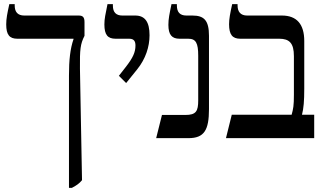

<svg xmlns="http://www.w3.org/2000/svg" viewBox="-20 -667 1573 927"><path d="M313 240H327C347 230 363 219 376 203L366 -336C365 -428 368 -455 388 -494V-560C388 -584 380 -592 360 -592H97C66 -592 51 -609 51 -640V-647H25C15 -602 10 -577 10 -549C10 -499 26 -480 64 -480H335V-478C319 -432 313 -377 313 -302Z M589 -266 643 -333C683 -383 702 -441 702 -497C702 -561 680 -592 633 -592H571C541 -592 525 -607 525 -640V-647H499C489 -597 484 -577 484 -549C484 -499 500 -480 538 -480H604C629 -480 634 -465 634 -447C634 -416 623 -389 586 -342L554 -301Z M734 0H890C966 0 989 -39 989 -140V-494C989 -569 965 -592 909 -592H880C848 -592 834 -609 834 -641V-647H808C798 -599 793 -576 793 -547C793 -499 810 -480 847 -480H889C926 -480 937 -459 937 -398V-183C937 -130 927 -112 875 -112H762Z M1071 0H1497V-113H1438C1446 -144 1449 -179 1449 -239V-469C1449 -550 1413 -592 1341 -592H1173C1141 -592 1127 -611 1127 -641V-647H1101C1091 -602 1086 -575 1086 -550C1086 -500 1102 -480 1140 -480H1328C1377 -480 1399 -459 1399 -396V-209C1399 -157 1396 -142 1388 -113H1099Z"/></svg>

Font: Noto Serif Hebrew SemiCondensed Medium
Style: Regular
Weight: 500
Width: 4
Designer: Monotype Design Team
Foundry: Monotype Imaging Inc.
Version: Version 2.004